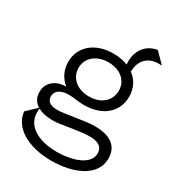

<svg xmlns="http://www.w3.org/2000/svg" viewBox="-202 -776 1018 1109"><g transform="rotate(30 307.5 -222.0)"><path d="M178 -336C178 -401 234 -449 312 -449C394 -449 446 -401 446 -336C446 -270 394 -221 312 -221C230 -221 178 -270 178 -336ZM32 40C40 137 145 209 310 209C453 209 590 153 590 33C590 -87 466 -100 366 -85L235 -66C196 -60 122 -54 122 -113C122 -152 158 -172 206 -172C245 -172 268 -164 311 -164C439 -164 515 -236 515 -336C515 -391 492 -437 449 -468H451C451 -534 489 -587 568 -587C575 -587 582 -587 589 -586L523 -653C453 -642 400 -584 409 -490C381 -501 349 -507 312 -507C189 -507 109 -435 109 -336C109 -282 132 -236 171 -205C112 -206 52 -172 52 -102C52 -62 70 -37 96 -21ZM101 -18C143 5 202 6 242 0L363 -18C437 -29 521 -32 521 39C521 113 416 149 310 149C188 149 83 97 101 -18Z"/></g></svg>

Font: Absans
Style: Regular
Weight: 400
Designer: Valerio Monopoli
Version: Version 1.200;Glyphs 3.2 (3217)